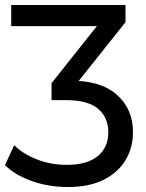

<svg xmlns="http://www.w3.org/2000/svg" viewBox="-40 -550 587 771"><path d="M232 201Q155 201 87.5 177Q20 153 -20 113L17 33Q52 68 108 90Q164 112 228 112Q310 112 352.5 77Q395 42 395 -19Q395 -78 354 -113Q313 -148 224 -148H167V-216L349 -445H5V-530H464V-461L276 -225Q377 -218 431 -168Q494 -111 494 -19Q494 42 465 91.5Q436 141 378 171Q320 201 232 201Z"/></svg>

Font: Montserrat Z Med
Style: Regular
Weight: 500
Designer: Julieta Ulanovsky
Foundry: Julieta Ulanovsky
Version: Version 8.000